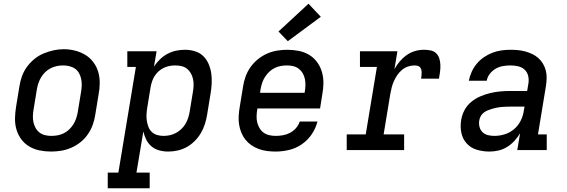

<svg xmlns="http://www.w3.org/2000/svg" viewBox="-20 -805 3040 1030"><path d="M254 8Q223 8 193 2Q163 -4 137.5 -19Q112 -34 94.5 -57.5Q77 -81 68.5 -109.5Q60 -138 60.5 -169Q61 -200 66 -231L84 -341Q88 -368 97.5 -395Q107 -422 124 -445.5Q141 -469 164 -488Q187 -507 213.5 -518Q240 -529 267 -535Q294 -541 322 -541Q353 -541 382.5 -533.5Q412 -526 437 -511Q462 -496 480 -472.5Q498 -449 506.5 -420.5Q515 -392 515 -361Q515 -330 509 -299L491 -189Q487 -162 477.5 -135.5Q468 -109 451.5 -85Q435 -61 412 -42.5Q389 -24 362.5 -12.5Q336 -1 308.5 3.5Q281 8 254 8ZM255 -76Q272 -76 289 -79Q306 -82 322 -90Q338 -98 351 -110.5Q364 -123 373.5 -138Q383 -153 388.5 -169.5Q394 -186 397 -203L415 -313Q418 -330 418.5 -347.5Q419 -365 415.5 -381.5Q412 -398 404 -412.5Q396 -427 382.5 -436.5Q369 -446 352 -450Q335 -454 318 -454Q301 -454 284.5 -450.5Q268 -447 252 -439Q236 -431 223 -418.5Q210 -406 201 -391Q192 -376 186.5 -360Q181 -344 178 -327L160 -217Q157 -200 156.5 -182.5Q156 -165 159.5 -149Q163 -133 171 -118.5Q179 -104 192 -94Q205 -84 221.5 -80Q238 -76 255 -76Q255 -76 255 -76Q255 -76 255 -76Z M558 205V121H615L709 -446H663V-530H820L806 -448Q820 -469 838.5 -487Q857 -505 879 -516.5Q901 -528 924.5 -533Q948 -538 972 -538Q1000 -538 1026 -530Q1052 -522 1070.5 -504Q1089 -486 1099.5 -461Q1110 -436 1113.5 -409.5Q1117 -383 1115.5 -355Q1114 -327 1109 -299L1091 -189Q1087 -164 1079 -139Q1071 -114 1057.5 -91Q1044 -68 1024.5 -48.5Q1005 -29 981.5 -16Q958 -3 932.5 2.5Q907 8 882 8Q857 8 833.5 1.5Q810 -5 792.5 -20Q775 -35 764.5 -56Q754 -77 749 -100L712 121H783V205ZM857 -76Q874 -76 890.5 -79.5Q907 -83 922.5 -91Q938 -99 951.5 -111.5Q965 -124 974 -139Q983 -154 988.5 -170Q994 -186 997 -203L1015 -313Q1018 -330 1018.5 -347.5Q1019 -365 1015.5 -381Q1012 -397 1004 -411.5Q996 -426 983.5 -436Q971 -446 954.5 -450Q938 -454 920 -454Q904 -454 888.5 -451Q873 -448 858.5 -441Q844 -434 831.5 -423Q819 -412 810 -398Q801 -384 796 -369Q791 -354 788 -338L770 -228Q767 -210 766 -192.5Q765 -175 767.5 -158Q770 -141 776 -125Q782 -109 794 -97.5Q806 -86 822.5 -81Q839 -76 857 -76Z M1459 8Q1435 8 1412 5Q1389 2 1367.5 -6Q1346 -14 1328 -26.5Q1310 -39 1296.5 -56Q1283 -73 1274.5 -94Q1266 -115 1262.5 -137.5Q1259 -160 1260.5 -184Q1262 -208 1266 -231L1284 -341Q1288 -368 1297.5 -394.5Q1307 -421 1324 -445Q1341 -469 1364 -487.5Q1387 -506 1413 -517.5Q1439 -529 1467 -533.5Q1495 -538 1521 -538Q1552 -538 1582.5 -532Q1613 -526 1638 -511Q1663 -496 1680.5 -472.5Q1698 -449 1706.5 -420.5Q1715 -392 1715 -361Q1715 -330 1709 -299L1697 -223H1361L1360 -217Q1357 -200 1356.5 -182Q1356 -164 1360 -148Q1364 -132 1372.5 -117.5Q1381 -103 1394 -93.5Q1407 -84 1424 -80Q1441 -76 1459 -76Q1478 -76 1498 -79.5Q1518 -83 1536 -92.5Q1554 -102 1568 -118Q1582 -134 1588 -153H1683Q1674 -117 1652.5 -85Q1631 -53 1599 -31Q1567 -9 1530.5 -0.5Q1494 8 1459 8ZM1375 -307H1614L1615 -313Q1618 -330 1618.5 -347.5Q1619 -365 1615.5 -381.5Q1612 -398 1604 -412Q1596 -426 1583 -436Q1570 -446 1553.5 -450Q1537 -454 1520 -454Q1503 -454 1486 -451Q1469 -448 1453 -440Q1437 -432 1424 -419.5Q1411 -407 1401.5 -392Q1392 -377 1386.5 -360.5Q1381 -344 1378 -327ZM1524 -584 1474 -636 1635 -785 1701 -715Z M1840 0V-84H1942L2002 -446H1911V-530H2112L2096 -434Q2108 -456 2124.5 -475.5Q2141 -495 2161.5 -509.5Q2182 -524 2206 -531Q2230 -538 2254 -538Q2272 -538 2290 -534.5Q2308 -531 2320 -519Q2332 -507 2337 -490.5Q2342 -474 2342.5 -455.5Q2343 -437 2340.5 -419Q2338 -401 2335 -383H2239Q2240 -391 2241 -399Q2242 -407 2242 -415.5Q2242 -424 2240 -431.5Q2238 -439 2233 -444.5Q2228 -450 2220 -452Q2212 -454 2204 -454Q2186 -454 2168.5 -448Q2151 -442 2136.5 -430Q2122 -418 2111.5 -402.5Q2101 -387 2093.5 -370.5Q2086 -354 2081.5 -336.5Q2077 -319 2074 -302L2038 -84H2148V0Z M2606 8Q2571 8 2538.5 -1.5Q2506 -11 2484 -35Q2462 -59 2455 -92.5Q2448 -126 2454 -161Q2458 -188 2471.5 -213.5Q2485 -239 2507 -257.5Q2529 -276 2555.5 -287.5Q2582 -299 2609 -305.5Q2636 -312 2663 -314.5Q2690 -317 2717 -317H2808L2815 -359Q2818 -380 2813 -399.5Q2808 -419 2793.5 -432Q2779 -445 2759 -449.5Q2739 -454 2718 -454Q2698 -454 2678 -450.5Q2658 -447 2640 -437Q2622 -427 2608.5 -410Q2595 -393 2591 -372H2495Q2500 -397 2510.5 -420Q2521 -443 2537.5 -463Q2554 -483 2576 -498Q2598 -513 2621.5 -522Q2645 -531 2669.5 -534.5Q2694 -538 2718 -538Q2739 -538 2759.5 -536Q2780 -534 2799.5 -528.5Q2819 -523 2836.5 -514.5Q2854 -506 2868.5 -493Q2883 -480 2893 -463Q2903 -446 2908 -426.5Q2913 -407 2912.5 -386.5Q2912 -366 2909 -345L2866 -84H2913V0H2755L2770 -90Q2757 -68 2739.5 -49Q2722 -30 2700 -16.5Q2678 -3 2654 2.5Q2630 8 2606 8ZM2632 -76Q2660 -76 2687.5 -84.5Q2715 -93 2737.5 -112Q2760 -131 2773 -157Q2786 -183 2790 -211L2794 -233H2717Q2705 -233 2693 -232.5Q2681 -232 2669 -231Q2657 -230 2645 -227.5Q2633 -225 2621 -221.5Q2609 -218 2597.5 -213.5Q2586 -209 2575.5 -201Q2565 -193 2559 -182Q2553 -171 2551 -159Q2548 -141 2552.5 -124Q2557 -107 2569 -95.5Q2581 -84 2598 -80Q2615 -76 2632 -76Z"/></svg>

Font: Iosevka Curly Slab MdExObl
Style: Regular
Weight: 500
Width: 7
Italic angle: -9°
Monospace: yes
Designer: Belleve Invis
Foundry: Belleve Invis
Version: Version 11.1.0; ttfautohint (v1.8.3)